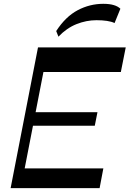

<svg xmlns="http://www.w3.org/2000/svg" viewBox="-20 -976 672 996"><path d="M181.7 -602.6 207 -730H632.2L606.9 -602.6ZM65 0 84.4 -102.3H516.1L496.7 0ZM35.1 0 177.1 -730H230.1L88.1 0ZM140.7 -323.9 154.6 -393.9H485.6L471.7 -323.9ZM283.1 -785.7 271.6 -814.9Q320.3 -890 383.1 -923.1Q445.9 -956.2 515.6 -956.2Q548.1 -956.2 570.1 -949.6Q592 -943.1 604.5 -930.7L574.3 -856.4Q559.1 -864 534.8 -867.6Q510.5 -871.2 480.4 -871.2Q427.8 -871.2 376.7 -850.8Q325.6 -830.3 283.1 -785.7Z"/></svg>

Font: Savate ExtraLight
Style: Italic
Weight: 200
Italic angle: -11°
Designer: Max Esnée
Foundry: Plomb Type
Version: Version 2.000